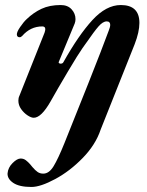

<svg xmlns="http://www.w3.org/2000/svg" viewBox="-20 -453 584 763"><path d="M10 236Q12 213 30 195Q48 177 62 177Q74 177 83 184Q92 191 99.5 199.5Q107 208 109 211Q120 224 129.5 230.5Q139 237 152 237Q175 237 193 207.5Q211 178 236 116Q276 17 331.5 -123Q387 -263 412 -331Q418 -346 418 -354Q418 -368 404 -368Q389 -368 371.5 -348Q354 -328 323 -283L308 -262Q291 -238 250 -169Q209 -100 181 -50Q144 15 114 15Q104 15 89.5 5.5Q75 -4 64 -19.5Q53 -35 53 -53Q53 -64 57 -72L157 -323Q160 -332 160 -337Q160 -348 148 -348Q101 -348 68 -310Q63 -305 58 -305Q48 -305 47 -315Q46 -325 60 -345.5Q74 -366 86 -377Q113 -403 145 -418Q177 -433 221 -433Q249 -433 264.5 -416Q280 -399 280 -377Q280 -368 277 -360L214 -208L213 -205Q213 -203 215.5 -201.5Q218 -200 221 -200Q229 -200 232 -206Q292 -313 347 -373Q402 -433 460 -433Q534 -433 534 -362Q534 -326 515 -277L380 62Q360 122 309 174.5Q258 227 199.5 258.5Q141 290 105 290Q57 290 33 274Q9 258 10 236Z"/></svg>

Font: EB Garamond
Style: Bold Italic
Weight: 700
Italic angle: -17.2°
Designer: Georg Duffner and Octavio Pardo
Foundry: Georg Duffner
Version: Version 1.000